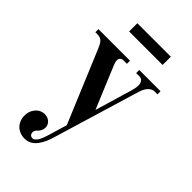

<svg xmlns="http://www.w3.org/2000/svg" viewBox="-265 -732 1054 1054"><g transform="rotate(45 262.0 -205.0)"><path d="M140 -584H400V-648H140ZM12 -450H27C63 -450 73 -430 89 -392L262 22L229 132C220 161 205 206 179 206C162 206 156 192 156 182C156 170 163 162 170 156C179 148 189 132 189 114C189 87 167 64 134 64C90 64 60 104 60 147C60 200 95 238 151 238C212 238 243 175 260 117L412 -388C425 -431 450 -450 472 -450H494V-474H329V-450H355C376 -450 386 -430 386 -412C386 -396 383 -384 379 -368L314 -149L211 -396C206 -408 204 -418 204 -424C204 -441 217 -450 228 -450H257V-474H12Z"/></g></svg>

Font: Old Standard
Style: Bold
Weight: 700
Designer: Alexey Kryukov <alexios@thessalonica.org.ru>
Version: Version 2.0.2